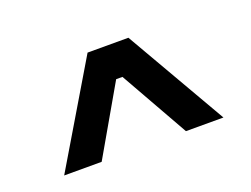

<svg xmlns="http://www.w3.org/2000/svg" viewBox="-56 -797 636 486"><g transform="rotate(-20 261.5 -554.0)"><path d="M209 -690H319L476 -418H375L271 -602H254L148 -418H47Z"/></g></svg>

Font: Mozilla Text BETA SemiBold
Style: Regular
Weight: 600
Designer: Studio DRAMA
Foundry: Studio DRAMA
Version: Version 0.100